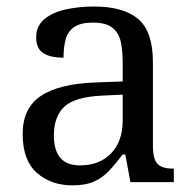

<svg xmlns="http://www.w3.org/2000/svg" viewBox="-20 -553 590 583"><path d="M200.2 9.8Q134.8 9.8 91.8 -28.3Q48.8 -66.4 48.8 -146.5Q48.8 -224.6 104 -261.7Q159.2 -298.8 271.5 -302.7L352.5 -305.7V-364.3Q352.5 -399.4 346.7 -426.3Q340.8 -453.1 321.3 -468.8Q301.8 -484.4 261.7 -484.4Q224.6 -484.4 205.1 -470.7Q185.5 -457 179.2 -433.1Q172.9 -409.2 172.9 -377.9Q131.8 -377.9 110.8 -392.1Q89.8 -406.2 89.8 -439.5Q89.8 -473.6 113.8 -494.1Q137.7 -514.6 177.7 -523.9Q217.8 -533.2 265.6 -533.2Q355.5 -533.2 399.9 -495.1Q444.3 -457 444.3 -364.3V-111.3Q444.3 -70.3 458 -55.7Q471.7 -41 504.9 -41H507.8V0H376L360.4 -84H352.5Q332 -56.6 312.5 -35.6Q293 -14.6 267.1 -2.4Q241.2 9.8 200.2 9.8ZM222.7 -50.8Q282.2 -50.8 317.4 -87.4Q352.5 -124 352.5 -186.5V-265.6L290 -262.7Q207 -258.8 175.3 -229Q143.6 -199.2 143.6 -141.6Q143.6 -50.8 222.7 -50.8Z"/></svg>

Font: Noto Serif Todhri
Style: Regular
Weight: 400
Designer: Mikhail Merkuryev
Version: Version 1.000; ttfautohint (v1.8.4.7-5d5b)